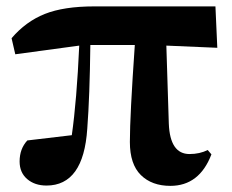

<svg xmlns="http://www.w3.org/2000/svg" viewBox="-20 -571 734 607"><path d="M505.9 -426.8 513.7 -179.7Q517.6 -84 579.1 -84Q611.3 -84 636.7 -96.7L648.4 -83Q610.4 16.6 518.6 16.6Q460 16.6 425.3 -17.6Q390.6 -51.8 390.6 -122.1Q390.6 -205.1 406.2 -428.7H265.6Q263.7 -266.6 255.9 -164.1Q244.1 15.6 127 15.6Q89.8 15.6 65.9 -4.9Q42 -25.4 42 -60.5Q42 -100.6 66.4 -127Q136.7 -135.7 207 -143.6Q222.7 -253.9 230.5 -426.8L28.3 -399.4L16.6 -450.2Q61.5 -502.9 121.6 -526.9Q181.6 -550.8 278.3 -550.8H661.1L667 -419.9Z"/></svg>

Font: Bpmf Zihi Serif Heavy
Style: Heavy
Weight: 900
Foundry: But Ko
Version: Version 1.320